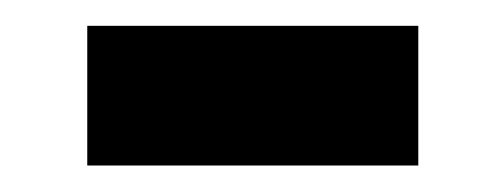

<svg xmlns="http://www.w3.org/2000/svg" viewBox="-20 -875 381 145"><path d="M295.9 -855.5V-750H45.9V-855.5Z"/></svg>

Font: Holtwood One SC
Style: Regular
Weight: 400
Version: Version 1.000